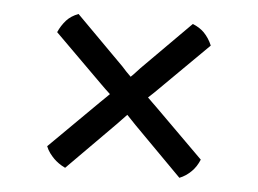

<svg xmlns="http://www.w3.org/2000/svg" viewBox="-37 -538 613 457"><g transform="rotate(5 270.0 -310.0)"><path d="M248.5 -242 133.5 -126Q125 -130 118 -135Q111 -140 106 -145Q101 -150 95.5 -157.2Q90 -164.5 86.5 -173.5L202 -288Q206 -292 212.5 -298.2Q219 -304.5 224.5 -310Q219 -315 212.5 -321.2Q206 -327.5 202 -331.5L86.5 -446Q93.5 -462 105 -475Q116 -487 133.5 -493.5L248.5 -378Q252.5 -373.5 258.5 -367Q264.5 -360.5 270 -355.5Q275.5 -360.5 281.5 -367.2Q287.5 -374 291.5 -378L406.5 -493.5Q423 -487 434 -476Q446.5 -463 453.5 -446L338 -331.5Q334 -327.5 327.5 -321.2Q321 -315 315.5 -310Q321 -304.5 327.5 -298.2Q334 -292 338 -288L453.5 -173.5Q446.5 -156.5 435 -145Q422 -132 406.5 -126L291.5 -242Q287.5 -246 281.5 -252.5Q275.5 -259 270 -264.5Q264.5 -259 258.5 -252.5Q252.5 -246 248.5 -242Z"/></g></svg>

Font: Signika Negative SC Light
Style: Regular
Weight: 300
Designer: Anna Giedryś
Foundry: Anna Giedryś
Version: Version 2.000; ttfautohint (v1.8.3) -l 8 -r 50 -G 200 -x 9 -